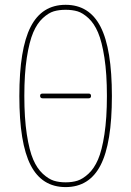

<svg xmlns="http://www.w3.org/2000/svg" viewBox="-20 -760 540 790"><path d="M344.7 -355.5H155.3Q145.5 -355.5 145 -365.2Q144.5 -375 155.3 -375H344.7Q354.5 -375 354.5 -365.2Q354.5 -355.5 344.7 -355.5ZM298.8 -713.4Q277.3 -719.7 250 -719.7Q222.7 -719.7 201.2 -713.4Q179.7 -707 156.2 -685.5Q132.8 -664.1 116.7 -626.5Q100.6 -588.9 90.3 -522.5Q80.1 -456.1 80.1 -365.2Q80.1 -274.4 90.3 -207.5Q100.6 -140.6 116.7 -103.5Q132.8 -66.4 156.2 -44.9Q179.7 -23.4 201.2 -16.6Q222.7 -9.8 250 -9.8Q277.3 -9.8 298.8 -16.6Q320.3 -23.4 343.8 -44.9Q367.2 -66.4 383.3 -103.5Q399.4 -140.6 409.7 -207.5Q419.9 -274.4 419.9 -365.2Q419.9 -456.1 409.7 -522.5Q399.4 -588.9 383.3 -626.5Q367.2 -664.1 343.8 -685.5Q320.3 -707 298.8 -713.4ZM394 -80.6Q347.7 9.8 250 9.8Q152.3 9.8 106 -80.6Q59.6 -170.9 59.6 -364.7Q59.6 -558.6 106 -649.4Q152.3 -740.2 250 -740.2Q347.7 -740.2 394 -649.4Q440.4 -558.6 440.4 -364.7Q440.4 -170.9 394 -80.6Z"/></svg>

Font: Rounded-L Mgen+ 2m thin
Style: Regular
Weight: 100
Designer: [Source Han Sans]
Ryoko NISHIZUKA  (kana & ideographs); Paul D. Hunt (Latin, Greek & Cyrillic); Wenlong ZHANG  (bopomofo
Version: Version 1.059.20150602